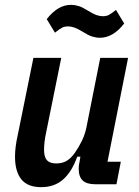

<svg xmlns="http://www.w3.org/2000/svg" viewBox="-20 -761 573 793"><path d="M233 -522 170 -211Q162 -174 162 -142Q162 -112 174 -99Q186 -86 212 -86Q238 -86 256 -97Q274 -108 290 -131Q306 -154 318.5 -180Q331 -206 337 -235L394 -522H509L424 -93H479L461 0H374Q338 0 321.5 -15.5Q305 -31 305 -65Q305 -72 306 -79.5Q307 -87 309 -95L312 -114H299Q277 -52 241 -20Q205 12 150 12Q94 12 68 -20.5Q42 -53 42 -114Q42 -135 45 -157.5Q48 -180 52 -197L118 -522ZM393 -605Q377 -605 361 -610Q345 -615 323 -629Q300 -643 286.5 -647.5Q273 -652 261 -652Q247 -652 237 -647Q227 -642 207 -626L173 -682Q219 -741 273 -741Q289 -741 305 -736Q321 -731 343 -717Q366 -703 379.5 -698.5Q393 -694 405 -694Q419 -694 429 -699Q439 -704 459 -720L493 -664Q447 -605 393 -605Z"/></svg>

Font: IBM Plex Sans Cond SmBld
Style: Italic
Weight: 600
Width: 3
Italic angle: -11°
Designer: Mike Abbink, Paul van der Laan, Pieter van Rosmalen
Foundry: Bold Monday
Version: Version 1.3